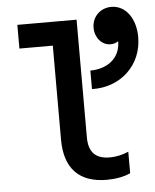

<svg xmlns="http://www.w3.org/2000/svg" viewBox="-55 -832 717 888"><g transform="rotate(-5 303.5 -387.5)"><path d="M330 -193V-740H55V-630H210V-193C210 -60 277 10 405 10C446 10 485 3 515 -11V-111C486 -98 456 -92 428 -92C362 -92 330 -125 330 -193ZM373 -500V-414C506 -410 607 -505 607 -635C607 -722 561 -785 495 -785C444 -785 405 -747 405 -696C405 -650 436 -613 477 -613C490 -613 503 -617 513 -624C513 -543 449 -500 373 -500Z"/></g></svg>

Font: CommitMono-dimboump
Style: Bold
Weight: 700
Monospace: yes
Designer: Eigil Nikolajsen
Foundry: Eigil Nikolajsen
Version: Version 1.143